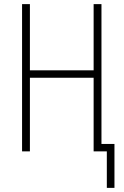

<svg xmlns="http://www.w3.org/2000/svg" viewBox="-20 -734 603 931"><path d="M498 177H535V-36H472V-714H434V-393H125V-714H87V0H125V-357H434V0H498Z"/></svg>

Font: Noto Sans Mono SemiCondensed ExtraLight
Style: Regular
Weight: 200
Width: 4
Designer: Monotype Design Team
Foundry: Monotype Imaging Inc.
Version: Version 2.014